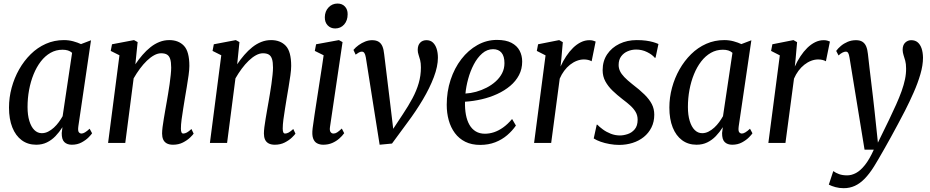

<svg xmlns="http://www.w3.org/2000/svg" viewBox="-20 -786 5115 1056"><path d="M411 -92Q407.5 -66.5 413.5 -59Q419.5 -51.5 428.5 -51.5Q436.5 -51.5 447.5 -58Q458.5 -64.5 473 -78L486.5 -53Q482.5 -46 467.5 -30.8Q452.5 -15.5 429 -2.8Q405.5 10 375 10Q349 10 334 -4.5Q319 -19 319.5 -54.5L323.5 -86.5Q306 -59 285 -37.2Q264 -15.5 238 -2.8Q212 10 179 10Q133 10 99.5 -14.8Q66 -39.5 47.8 -85.2Q29.5 -131 29.5 -194.5Q29.5 -249.5 44 -303.2Q58.5 -357 85.2 -404.2Q112 -451.5 149 -488Q186 -524.5 232.2 -545Q278.5 -565.5 331.5 -565.5Q358.5 -565.5 383 -558.8Q407.5 -552 425.5 -543.5L480.5 -564.5ZM376.5 -495.5Q366.5 -504.5 353.5 -508.5Q340.5 -512.5 324 -512.5Q288 -512.5 258 -495.5Q228 -478.5 204.5 -448Q181 -417.5 164.8 -377.5Q148.5 -337.5 140 -291.5Q131.5 -245.5 131.5 -197.5Q131.5 -153 141.5 -120.5Q151.5 -88 169 -70.8Q186.5 -53.5 210 -53.5Q228 -53.5 244.8 -62Q261.5 -70.5 276.5 -84.2Q291.5 -98 303.5 -114.5Q315.5 -131 324.5 -147Z M724.5 -432.5Q743 -460 763.8 -484Q784.5 -508 807.8 -526.5Q831 -545 856.8 -555.2Q882.5 -565.5 911 -565.5Q962 -565.5 991.8 -534Q1021.5 -502.5 1021.5 -423.5Q1021.5 -403 1017.2 -371.8Q1013 -340.5 1007.2 -307Q1001.5 -273.5 997 -246.5Q993 -220.5 987.8 -189.5Q982.5 -158.5 978.8 -129.2Q975 -100 975 -79Q975 -64.5 978.2 -58Q981.5 -51.5 988 -51.5Q997 -51.5 1007.8 -57.2Q1018.5 -63 1033 -76.5L1045 -51Q1041 -44.5 1025.5 -29.5Q1010 -14.5 986 -2.2Q962 10 931.5 10Q910.5 10 897 2.5Q883.5 -5 877.5 -18.8Q871.5 -32.5 871.5 -51.5Q871.5 -65.5 874 -86.5Q876.5 -107.5 880.8 -132Q885 -156.5 889.2 -181.5Q893.5 -206.5 897.5 -228.5Q900.5 -247 904.8 -271.8Q909 -296.5 912.8 -323.2Q916.5 -350 919 -374Q921.5 -398 921.5 -414Q921.5 -444.5 916 -461.5Q910.5 -478.5 898.5 -485.8Q886.5 -493 866 -493Q847.5 -493 827.5 -482Q807.5 -471 787.8 -452Q768 -433 749.5 -408Q731 -383 715 -355L669 0H574.5L637 -482L589 -506L596 -542.5L717 -565.5L737 -554.5Z M1284.5 -432.5Q1303 -460 1323.8 -484Q1344.5 -508 1367.8 -526.5Q1391 -545 1416.8 -555.2Q1442.5 -565.5 1471 -565.5Q1522 -565.5 1551.8 -534Q1581.5 -502.5 1581.5 -423.5Q1581.5 -403 1577.2 -371.8Q1573 -340.5 1567.2 -307Q1561.5 -273.5 1557 -246.5Q1553 -220.5 1547.8 -189.5Q1542.5 -158.5 1538.8 -129.2Q1535 -100 1535 -79Q1535 -64.5 1538.2 -58Q1541.5 -51.5 1548 -51.5Q1557 -51.5 1567.8 -57.2Q1578.5 -63 1593 -76.5L1605 -51Q1601 -44.5 1585.5 -29.5Q1570 -14.5 1546 -2.2Q1522 10 1491.5 10Q1470.5 10 1457 2.5Q1443.5 -5 1437.5 -18.8Q1431.5 -32.5 1431.5 -51.5Q1431.5 -65.5 1434 -86.5Q1436.5 -107.5 1440.8 -132Q1445 -156.5 1449.2 -181.5Q1453.5 -206.5 1457.5 -228.5Q1460.5 -247 1464.8 -271.8Q1469 -296.5 1472.8 -323.2Q1476.5 -350 1479 -374Q1481.5 -398 1481.5 -414Q1481.5 -444.5 1476 -461.5Q1470.5 -478.5 1458.5 -485.8Q1446.5 -493 1426 -493Q1407.5 -493 1387.5 -482Q1367.5 -471 1347.8 -452Q1328 -433 1309.5 -408Q1291 -383 1275 -355L1229 0H1134.5L1197 -482L1149 -506L1156 -542.5L1277 -565.5L1297 -554.5Z M1757.5 10Q1739 10 1724 2.2Q1709 -5.5 1702 -25.2Q1695 -45 1699.5 -81Q1703.5 -112 1710 -154.8Q1716.5 -197.5 1723.8 -244.8Q1731 -292 1738.2 -338Q1745.5 -384 1751.2 -421.8Q1757 -459.5 1760 -482L1711.5 -506L1718.5 -542.5L1844 -565.5L1864 -554.5L1795 -88Q1792 -68.5 1798 -60Q1804 -51.5 1814 -51.5Q1824.5 -51.5 1834.2 -57.8Q1844 -64 1860 -79L1873 -53.5Q1862.5 -38.5 1845.8 -23.8Q1829 -9 1807 0.5Q1785 10 1757.5 10ZM1823.5 -629.5Q1798.5 -629.5 1782.2 -646.5Q1766 -663.5 1766.5 -691.5Q1767 -724 1787 -745.2Q1807 -766.5 1836.5 -766.5Q1862 -766.5 1877.2 -750Q1892.5 -733.5 1892 -707.5Q1892 -673 1872.8 -651.2Q1853.5 -629.5 1823.5 -629.5Z M1992 -470.5Q1989 -487 1984 -494.5Q1979 -502 1969.5 -502Q1962 -502 1953 -496.8Q1944 -491.5 1936 -485.5L1924 -511.5Q1936 -526 1952.8 -538Q1969.5 -550 1988.5 -557.5Q2007.5 -565 2026.5 -565Q2049 -565 2062.8 -556.2Q2076.5 -547.5 2083.5 -530.5Q2090.5 -513.5 2093 -487.5L2122 -250L2147 -41.5L2114 -34L2195.5 -157.5Q2226.5 -204 2248.8 -245.8Q2271 -287.5 2283 -329Q2295 -370.5 2295 -415Q2295 -439 2290.8 -455.5Q2286.5 -472 2282 -485Q2277.5 -498 2277.5 -511.5Q2277.5 -537.5 2290.8 -551.2Q2304 -565 2325.5 -565Q2347 -565 2360.8 -552.2Q2374.5 -539.5 2381.5 -517.8Q2388.5 -496 2388.5 -468.5Q2388.5 -421 2366 -361.5Q2343.5 -302 2305.5 -238Q2267.5 -174 2221 -112L2136 3.5L2068 10L2030.5 -226.5Z M2817.5 -95.5Q2798 -67 2769.5 -42.5Q2741 -18 2703.8 -3.5Q2666.5 11 2621 11Q2574 11 2539.2 -6.2Q2504.5 -23.5 2481.8 -54.2Q2459 -85 2448 -124.8Q2437 -164.5 2437 -209.5Q2437 -282 2458.2 -346.8Q2479.5 -411.5 2517.5 -460.8Q2555.5 -510 2605.8 -538.2Q2656 -566.5 2713.5 -566.5Q2762.5 -566.5 2793 -550.5Q2823.5 -534.5 2837.8 -507.5Q2852 -480.5 2852 -447.5Q2852 -406.5 2834.5 -373Q2817 -339.5 2786 -313.5Q2755 -287.5 2714.8 -269Q2674.5 -250.5 2629.2 -240Q2584 -229.5 2537.5 -226.5Q2536.5 -187.5 2542.5 -155.2Q2548.5 -123 2562 -99.5Q2575.5 -76 2596.8 -63.2Q2618 -50.5 2647 -50.5Q2672 -50.5 2697 -58.8Q2722 -67 2747 -84.8Q2772 -102.5 2796.5 -131.5ZM2692 -515.5Q2659 -515.5 2632.2 -492.2Q2605.5 -469 2586 -431.8Q2566.5 -394.5 2555 -352.2Q2543.5 -310 2540 -271.5Q2568.5 -273 2598.5 -281.2Q2628.5 -289.5 2656.2 -303.8Q2684 -318 2706.2 -338Q2728.5 -358 2741.5 -383.2Q2754.5 -408.5 2754.5 -438.5Q2754.5 -477 2738.2 -496.2Q2722 -515.5 2692 -515.5Z M2917.5 0 2980.5 -481.5 2932.5 -506 2939.5 -542.5 3055.5 -565.5 3075.5 -554 3067.5 -463.5 3063 -420Q3076.5 -450 3094 -476.5Q3111.5 -503 3131.8 -522.8Q3152 -542.5 3174.8 -553.8Q3197.5 -565 3222 -565Q3232.5 -565 3241 -562.8Q3249.5 -560.5 3256 -557.5L3234 -449Q3225.5 -454 3214.5 -456.5Q3203.5 -459 3191 -459Q3172 -459 3152.5 -451.5Q3133 -444 3115.2 -430Q3097.5 -416 3083 -396.5Q3068.5 -377 3058.5 -353.5L3011.5 0Z M3585.5 -468.5H3581Q3568 -485 3539.8 -499.2Q3511.5 -513.5 3478.5 -513.5Q3454.5 -513.5 3432.5 -504.2Q3410.5 -495 3396.5 -476.2Q3382.5 -457.5 3382.5 -428.5Q3382.5 -411 3390 -395Q3397.5 -379 3413.8 -362Q3430 -345 3456.5 -324Q3498 -292.5 3525 -265.8Q3552 -239 3565.2 -213Q3578.5 -187 3578.5 -155Q3578.5 -116 3563 -85Q3547.5 -54 3520.8 -32.5Q3494 -11 3459 0Q3424 11 3385 11Q3359.5 11 3332.8 6.2Q3306 1.5 3283.5 -6.5Q3261 -14.5 3245.5 -24.5L3262 -100.5H3265Q3277 -88 3296 -74Q3315 -60 3339.2 -50.5Q3363.5 -41 3389.5 -41Q3409.5 -41 3432.2 -48.5Q3455 -56 3471 -75Q3487 -94 3487 -127.5Q3487 -151.5 3475.8 -170.5Q3464.5 -189.5 3445.5 -206.5Q3426.5 -223.5 3403 -241Q3374 -263.5 3349.2 -287.2Q3324.5 -311 3309.5 -338.5Q3294.5 -366 3294.5 -400Q3294.5 -450.5 3319.5 -487.5Q3344.5 -524.5 3387 -545Q3429.5 -565.5 3482 -565.5Q3511 -565.5 3532.8 -562.5Q3554.5 -559.5 3571.2 -554.8Q3588 -550 3601.5 -544Z M4043 -92Q4039.5 -66.5 4045.5 -59Q4051.5 -51.5 4060.5 -51.5Q4068.5 -51.5 4079.5 -58Q4090.5 -64.5 4105 -78L4118.5 -53Q4114.5 -46 4099.5 -30.8Q4084.5 -15.5 4061 -2.8Q4037.5 10 4007 10Q3981 10 3966 -4.5Q3951 -19 3951.5 -54.5L3955.5 -86.5Q3938 -59 3917 -37.2Q3896 -15.5 3870 -2.8Q3844 10 3811 10Q3765 10 3731.5 -14.8Q3698 -39.5 3679.8 -85.2Q3661.5 -131 3661.5 -194.5Q3661.5 -249.5 3676 -303.2Q3690.5 -357 3717.2 -404.2Q3744 -451.5 3781 -488Q3818 -524.5 3864.2 -545Q3910.5 -565.5 3963.5 -565.5Q3990.5 -565.5 4015 -558.8Q4039.5 -552 4057.5 -543.5L4112.5 -564.5ZM4008.5 -495.5Q3998.5 -504.5 3985.5 -508.5Q3972.5 -512.5 3956 -512.5Q3920 -512.5 3890 -495.5Q3860 -478.5 3836.5 -448Q3813 -417.5 3796.8 -377.5Q3780.5 -337.5 3772 -291.5Q3763.5 -245.5 3763.5 -197.5Q3763.5 -153 3773.5 -120.5Q3783.5 -88 3801 -70.8Q3818.5 -53.5 3842 -53.5Q3860 -53.5 3876.8 -62Q3893.5 -70.5 3908.5 -84.2Q3923.5 -98 3935.5 -114.5Q3947.5 -131 3956.5 -147Z M4206 0 4269 -481.5 4221 -506 4228 -542.5 4344 -565.5 4364 -554 4356 -463.5 4351.5 -420Q4365 -450 4382.5 -476.5Q4400 -503 4420.2 -522.8Q4440.5 -542.5 4463.2 -553.8Q4486 -565 4510.5 -565Q4521 -565 4529.5 -562.8Q4538 -560.5 4544.5 -557.5L4522.5 -449Q4514 -454 4503 -456.5Q4492 -459 4479.5 -459Q4460.5 -459 4441 -451.5Q4421.5 -444 4403.8 -430Q4386 -416 4371.5 -396.5Q4357 -377 4347 -353.5L4300 0Z M4652.5 -468Q4649.5 -487 4645 -494.5Q4640.5 -502 4632 -502Q4624.5 -502 4614 -497Q4603.5 -492 4592 -481L4579 -506Q4589 -520 4605 -533.5Q4621 -547 4642.2 -556Q4663.5 -565 4688 -565Q4710 -565 4723.5 -556.2Q4737 -547.5 4744 -530.8Q4751 -514 4753.5 -489.5Q4758 -450 4762.5 -410.2Q4767 -370.5 4772 -331Q4777 -291.5 4781.5 -251.5Q4786 -211.5 4790.5 -171.5L4808.5 -1.5L4870 -127.5Q4891.5 -172.5 4909 -211.5Q4926.5 -250.5 4938.8 -284.8Q4951 -319 4957.5 -350Q4964 -381 4963.5 -410Q4963.5 -435 4958.8 -452Q4954 -469 4949.5 -482.8Q4945 -496.5 4944.5 -511.5Q4944.5 -538.5 4958.8 -551.8Q4973 -565 4991.5 -565Q5013.5 -565 5027.5 -553Q5041.5 -541 5048.8 -519.5Q5056 -498 5056.5 -469Q5056.5 -427 5042.2 -378Q5028 -329 5005.2 -277.5Q4982.5 -226 4957.5 -177Q4938.5 -140.5 4918.8 -103.5Q4899 -66.5 4879.8 -31.5Q4860.5 3.5 4843 34.2Q4825.5 65 4811.2 89.5Q4797 114 4787.5 129Q4761.5 170.5 4735.5 197Q4709.5 223.5 4681.5 236.2Q4653.5 249 4620.5 249Q4596 249 4575 243.2Q4554 237.5 4538.5 229.5L4563 155Q4576.5 165 4595.2 171.8Q4614 178.5 4639.5 178.5Q4663.5 178.5 4688 165.5Q4712.5 152.5 4737.2 121.5Q4762 90.5 4786 37H4735Z"/></svg>

Font: Merriweather 24pt SemiCondensed
Style: Italic
Weight: 400
Width: 4
Italic angle: -7.8°
Designer: Eben Sorkin
Foundry: Eben Sorkin
Version: Version 2.101